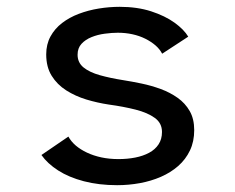

<svg xmlns="http://www.w3.org/2000/svg" viewBox="-20 -532 690 563"><path d="M323.5 11Q270 11 226 -0.5Q182 -12 150.5 -32.2Q119 -52.5 101.5 -77.5L180.5 -131.5Q188.5 -117 202.2 -105.2Q216 -93.5 235 -84.5Q254 -75.5 277.2 -70.5Q300.5 -65.5 327.5 -65.5Q353.5 -65.5 376.5 -70Q399.5 -74.5 417.2 -84Q435 -93.5 445 -108.8Q455 -124 455 -145Q455 -171 434 -186.2Q413 -201.5 377.8 -210.5Q342.5 -219.5 298.5 -225.5Q265.5 -230.5 233.2 -240.2Q201 -250 174.2 -267Q147.5 -284 131.5 -309.8Q115.5 -335.5 115.5 -372.5Q115.5 -402 128 -425Q140.5 -448 162 -464.5Q183.5 -481 211.2 -491.5Q239 -502 269.8 -507Q300.5 -512 331 -512Q382.5 -512 423.2 -498.8Q464 -485.5 491.8 -465.5Q519.5 -445.5 532 -424.5L455.5 -374.5Q448.5 -388 435.8 -399Q423 -410 406 -418.5Q389 -427 368.5 -431.5Q348 -436 325.5 -436Q308 -436 287.2 -433.2Q266.5 -430.5 248.5 -423.2Q230.5 -416 219 -403.5Q207.5 -391 207.5 -371.5Q207.5 -348.5 225 -334.2Q242.5 -320 272.8 -311.5Q303 -303 341 -297Q366.5 -293 395.2 -287Q424 -281 451.2 -271Q478.5 -261 500.8 -245.2Q523 -229.5 536.2 -206.5Q549.5 -183.5 549.5 -150.5Q549.5 -117 537 -90.8Q524.5 -64.5 502.5 -45.2Q480.5 -26 451.8 -13.5Q423 -1 390.2 5Q357.5 11 323.5 11Z"/></svg>

Font: Trispace Thin
Style: Regular
Weight: 400
Version: Version 1.210